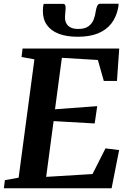

<svg xmlns="http://www.w3.org/2000/svg" viewBox="-28 -1001 687 1021"><path d="M-7.5 0 -2 -43 71 -56 155 -685.5 86.5 -698 92 -743H606L594 -570.5H524L492.5 -682L301 -693.5L264.5 -420L489 -436.5L475.5 -344.5L257 -357L217.5 -60.5L464 -75.5L533 -212L605.5 -203L565.5 0ZM306.5 -980.5Q316 -980.5 318.8 -973.5Q321.5 -966.5 321 -955.5Q320.5 -946 319 -931.8Q317.5 -917.5 317.5 -908Q317.5 -879.5 335.2 -863.2Q353 -847 387.5 -847Q422.5 -847 441.8 -860.8Q461 -874.5 469.8 -896.5Q478.5 -918.5 481.5 -943Q484 -957.5 488.8 -969.2Q493.5 -981 505 -981H602.5Q602.5 -976.5 602.2 -972.2Q602 -968 601 -962.5Q591.5 -911.5 564.5 -876.5Q537.5 -841.5 493 -823.5Q448.5 -805.5 386 -805.5Q327 -805.5 285.2 -821.2Q243.5 -837 221.5 -868Q199.5 -899 200 -944Q200.5 -953 201 -962.2Q201.5 -971.5 204.5 -980.5Z"/></svg>

Font: Merriweather 36pt
Style: Bold Italic
Weight: 700
Italic angle: -7.8°
Version: Version 2.101